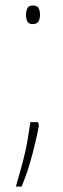

<svg xmlns="http://www.w3.org/2000/svg" viewBox="-20 -552 230 701"><path d="M75 -498Q75 -512 80 -522Q85 -532 100 -532Q115 -532 120.5 -523Q126 -514 126 -498Q126 -482 120 -473Q114 -464 100 -464Q85 -464 80 -473.5Q75 -483 75 -498ZM122 -93Q113 -44 97 16Q81 76 59 129H38Q54 74 64 36Q74 -2 79.5 -34Q85 -66 91 -106H119Z"/></svg>

Font: Noto Sans Lao Looped Condensed Thin
Style: Regular
Weight: 100
Width: 3
Designer: Mark Frömberg, Ben Mitchell
Foundry: The Fontpad Ltd
Version: Version 1.002; ttfautohint (v1.8.4.7-5d5b)